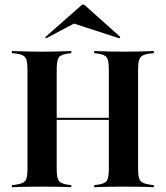

<svg xmlns="http://www.w3.org/2000/svg" viewBox="-20 -785 694 805"><path d="M95.2 -369.4V-492.7Q95.2 -518.5 91.5 -532.3Q87.9 -546 77 -552Q66.1 -558.1 45.2 -560.5L29.8 -562.1V-571Q41.9 -571 59.3 -570.2Q76.6 -569.4 98.8 -569Q121 -568.5 146 -568.5H156.5H166.9Q191.9 -568.5 212.9 -569Q233.9 -569.4 250.8 -570.2Q267.7 -571 279 -571V-562.1L265.3 -560.5Q235.5 -556.5 226.6 -544Q217.7 -531.5 217.7 -492.7V-369.4ZM436.3 -201.6V-492.7Q436.3 -531.5 427.8 -544Q419.4 -556.5 388.7 -560.5L375 -562.1V-571Q387.1 -571 403.6 -570.2Q420.2 -569.4 441.9 -569Q463.7 -568.5 487.9 -568.5H498.4H508.9Q533.9 -568.5 555.6 -569Q577.4 -569.4 595.2 -570.2Q612.9 -571 625 -571V-562.1L609.7 -560.5Q588.7 -558.1 577.8 -552Q566.9 -546 562.9 -532.3Q558.9 -518.5 558.9 -492.7V-201.6ZM146 -2.4Q121 -2.4 98.8 -2Q76.6 -1.6 59.3 -1.2Q41.9 -0.8 29.8 0V-8.9L45.2 -10.5Q66.1 -13.7 77 -19.4Q87.9 -25 91.5 -38.7Q95.2 -52.4 95.2 -78.2V-369.4H217.7V-78.2Q217.7 -39.5 226.6 -27Q235.5 -14.5 265.3 -10.5L279 -8.9V0Q267.7 -0.8 250.8 -1.2Q233.9 -1.6 212.9 -2Q191.9 -2.4 166.9 -2.4H156.5ZM167.7 -282.3V-291.1H486.3V-282.3ZM487.9 -2.4Q463.7 -2.4 441.9 -2Q420.2 -1.6 403.6 -1.2Q387.1 -0.8 375 0V-8.9L388.7 -10.5Q419.4 -14.5 427.8 -27Q436.3 -39.5 436.3 -78.2V-201.6H558.9V-78.2Q558.9 -52.4 562.9 -38.7Q566.9 -25 577.8 -19.4Q588.7 -13.7 609.7 -10.5L625 -8.9V0Q612.9 -0.8 595.2 -1.2Q577.4 -1.6 555.6 -2Q533.9 -2.4 508.9 -2.4H498.4ZM173.4 -624.2 169.4 -629 324.2 -765.3H333.1L484.7 -629.8L480.6 -624.2L267.7 -693.5L329.8 -707.3Z"/></svg>

Font: Playfair 144pt SemiCondensed
Style: Bold
Weight: 700
Width: 4
Designer: Claus Eggers Sørensen
Foundry: Claus Eggers Sørensen
Version: Version 2.203